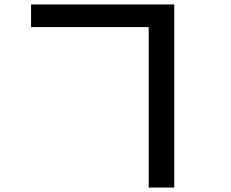

<svg xmlns="http://www.w3.org/2000/svg" viewBox="-20 -780 1040 865"><path d="M120 -760H765V65H650V-658H120Z"/></svg>

Font: Mplus 1p Medium
Style: Regular
Weight: 500
Version: Version 1.061